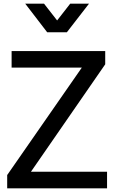

<svg xmlns="http://www.w3.org/2000/svg" viewBox="-20 -1022 620 1042"><path d="M19 0V-72L424 -655H43V-745H551V-673L148 -90H561V0ZM236 -847 117 -1002H219L290 -911L361 -1002H463L343 -847Z"/></svg>

Font: Pitagon Sans Text Medium
Style: Regular
Weight: 500
Designer: Travis Tran
Foundry: Pitagon
Version: Version 1.000; ttfautohint (v1.8.4.7-5d5b);gftools[0.9.26]